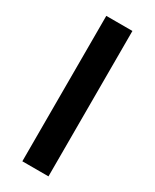

<svg xmlns="http://www.w3.org/2000/svg" viewBox="-181 -740 637 789"><g transform="rotate(30 137.0 -345.0)"><path d="M75 0H199V-690H75Z"/></g></svg>

Font: FREAK Grotesk
Style: Bold
Weight: 700
Designer: La Scuola Open Source
Foundry: La Scuola Open Source
Version: Version 1.000;PS 1.0;hotconv 1.0.72;makeotf.lib2.5.5900